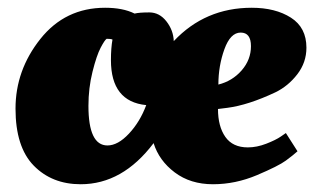

<svg xmlns="http://www.w3.org/2000/svg" viewBox="-20 -463 810 495"><path d="M251 -443Q297 -443 327 -428Q339 -431 365 -431Q391 -431 409 -408Q427 -385 428 -357Q509 -443 629 -443Q690 -443 730 -417.5Q770 -392 770 -340Q770 -302 746.5 -271.5Q723 -241 690 -225Q620 -192 566 -185L542 -182Q542 -137 561 -110Q580 -83 619 -83Q642 -83 666.5 -92.5Q691 -102 704 -111L717 -120L747 -73Q736 -63 717 -49Q698 -35 642.5 -11.5Q587 12 529 12Q471 12 430.5 -18.5Q390 -49 376 -94Q296 12 188 12Q114 12 67 -36Q20 -84 20 -183Q20 -282 84 -362.5Q148 -443 251 -443ZM257 -88Q284 -88 312.5 -118.5Q341 -149 357 -192Q266 -201 266 -308Q266 -339 270 -361Q266 -363 255 -363Q250 -360 239.5 -340Q229 -320 218.5 -278Q208 -236 208 -190Q208 -88 257 -88ZM543 -245Q579 -254 603 -281.5Q627 -309 627 -344Q627 -379 600.5 -379Q574 -379 558.5 -336Q543 -293 543 -245Z"/></svg>

Font: Oleo Script
Style: Bold
Weight: 700
Designer: Soytutype
Foundry: Soytutype
Version: Version 1.002